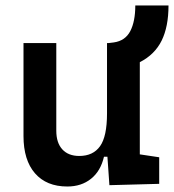

<svg xmlns="http://www.w3.org/2000/svg" viewBox="-20 -676 640 706"><path d="M227.5 9.8Q150.9 9.8 108.6 -38.8Q66.4 -87.4 66.4 -175.8V-517.6H187V-195.3Q187 -150.9 209.2 -126.7Q231.4 -102.5 271.5 -102.5Q322.3 -102.5 347.9 -138.4Q373.5 -174.3 373.5 -258.8V-517.6H378.9L398.4 -520Q440.4 -525.9 459 -561.5Q477.5 -597.2 477.5 -655.8H599.6Q599.6 -578.1 574.5 -526.9Q549.3 -475.6 494.1 -447.3V-108.4L565.4 -97.7V0L382.3 4.9L375 -99.6H362.3Q350.1 -46.9 314.7 -18.6Q279.3 9.8 227.5 9.8Z"/></svg>

Font: CaskaydiaCove NF SemiBold
Style: Regular
Weight: 600
Designer: Aaron Bell
Foundry: Saja Typeworks
Version: Version 2111.001; VTT 6.35;Nerd Fonts 3.2.1